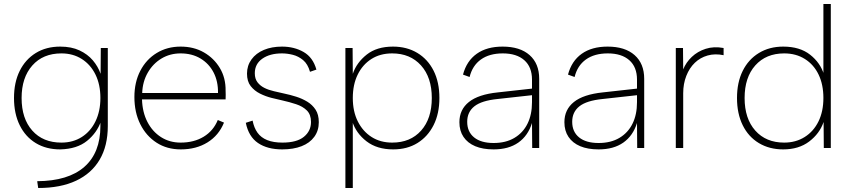

<svg xmlns="http://www.w3.org/2000/svg" viewBox="-20 -740 4257 960"><path d="M484 -500H519V-110Q519 -11 478.5 58Q438 127 360.5 163.5Q283 200 171 200L166 166Q321 165 401.5 94.5Q482 24 482 -110V-135L485 -134Q465 -76 415 -35.5Q365 5 281 7Q211 7 159 -24.5Q107 -56 78.5 -114Q50 -172 50 -250Q50 -328 78.5 -385.5Q107 -443 159 -475Q211 -507 281 -507Q337 -507 377.5 -488Q418 -469 444 -438.5Q470 -408 483 -371ZM88 -250Q88 -147 141.5 -87Q195 -27 287 -27Q345 -27 389 -55Q433 -83 457.5 -133.5Q482 -184 482 -250Q482 -317 457.5 -367Q433 -417 389 -445Q345 -473 287 -473Q195 -473 141.5 -412.5Q88 -352 88 -250Z M884 7Q815 7 763 -26.5Q711 -60 681.5 -119Q652 -178 652 -255Q652 -329 681.5 -386Q711 -443 763.5 -475Q816 -507 883 -507Q949 -507 999.5 -478Q1050 -449 1079.5 -399.5Q1109 -350 1108 -286Q1108 -278 1108.5 -266.5Q1109 -255 1108 -243H690Q692 -179 717 -130.5Q742 -82 785 -54.5Q828 -27 883 -27Q950 -27 998.5 -56.5Q1047 -86 1069 -140L1100 -127Q1074 -63 1017.5 -28Q961 7 884 7ZM1070 -275Q1071 -333 1048 -377.5Q1025 -422 982.5 -447.5Q940 -473 883 -473Q830 -473 787.5 -447.5Q745 -422 719 -377Q693 -332 691 -275Z M1243 -137Q1250 -101 1267.5 -76.5Q1285 -52 1316 -39.5Q1347 -27 1392 -27Q1464 -27 1499.5 -56Q1535 -85 1535 -130Q1535 -167 1514.5 -187.5Q1494 -208 1460.5 -219Q1427 -230 1391 -238Q1368 -243 1338 -250.5Q1308 -258 1280 -272Q1252 -286 1233.5 -309.5Q1215 -333 1215 -372Q1215 -412 1237.5 -443Q1260 -474 1299.5 -490.5Q1339 -507 1390 -507Q1451 -507 1498 -480Q1545 -453 1562 -392L1530 -381Q1519 -420 1495.5 -439.5Q1472 -459 1444 -466Q1416 -473 1390 -473Q1329 -473 1291.5 -446.5Q1254 -420 1254 -374Q1254 -346 1267.5 -328.5Q1281 -311 1302 -300.5Q1323 -290 1349.5 -284Q1376 -278 1402 -272Q1431 -266 1461 -256.5Q1491 -247 1516.5 -231.5Q1542 -216 1558 -191.5Q1574 -167 1574 -129Q1574 -87 1551.5 -56Q1529 -25 1488 -9Q1447 7 1391 7Q1317 7 1270 -25Q1223 -57 1209 -126Z M1741 -134 1744 -136V200H1707V-500H1743L1744 -371Q1763 -427 1813.5 -467Q1864 -507 1945 -507Q2014 -507 2066.5 -475.5Q2119 -444 2148 -386.5Q2177 -329 2177 -250Q2177 -172 2148 -114.5Q2119 -57 2067.5 -25Q2016 7 1946 7Q1865 7 1812.5 -33.5Q1760 -74 1741 -134ZM2139 -250Q2139 -353 2085 -413Q2031 -473 1941 -473Q1881 -473 1837 -445Q1793 -417 1768.5 -367Q1744 -317 1744 -250Q1744 -183 1769 -133Q1794 -83 1838 -55Q1882 -27 1941 -27Q2032 -27 2085.5 -87Q2139 -147 2139 -250Z M2641 0 2640 -125Q2620 -61 2571.5 -27Q2523 7 2448 7Q2394 7 2356 -9Q2318 -25 2297.5 -55.5Q2277 -86 2277 -129Q2277 -192 2324.5 -230Q2372 -268 2469 -278L2640 -297V-342Q2640 -405 2601.5 -439Q2563 -473 2494 -473Q2427 -473 2384.5 -442.5Q2342 -412 2328 -355L2295 -367Q2313 -435 2363.5 -471Q2414 -507 2493 -507Q2580 -507 2628 -464.5Q2676 -422 2676 -346V0ZM2640 -264 2468 -245Q2388 -237 2352 -208.5Q2316 -180 2316 -131Q2316 -81 2350.5 -53Q2385 -25 2448 -25Q2509 -25 2552 -50.5Q2595 -76 2617.5 -121.5Q2640 -167 2640 -229Z M3166 0 3165 -125Q3145 -61 3096.5 -27Q3048 7 2973 7Q2919 7 2881 -9Q2843 -25 2822.5 -55.5Q2802 -86 2802 -129Q2802 -192 2849.5 -230Q2897 -268 2994 -278L3165 -297V-342Q3165 -405 3126.5 -439Q3088 -473 3019 -473Q2952 -473 2909.5 -442.5Q2867 -412 2853 -355L2820 -367Q2838 -435 2888.5 -471Q2939 -507 3018 -507Q3105 -507 3153 -464.5Q3201 -422 3201 -346V0ZM3165 -264 2993 -245Q2913 -237 2877 -208.5Q2841 -180 2841 -131Q2841 -81 2875.5 -53Q2910 -25 2973 -25Q3034 -25 3077 -50.5Q3120 -76 3142.5 -121.5Q3165 -167 3165 -229Z M3359 -500H3395L3396 -393Q3410 -428 3439 -455.5Q3468 -483 3508.5 -496Q3549 -509 3598 -500V-464Q3555 -473 3518 -462.5Q3481 -452 3454 -426Q3427 -400 3411.5 -360.5Q3396 -321 3396 -274V0H3359Z M4100 -367 4097 -364V-720H4134V0H4099L4098 -130Q4078 -72 4026 -32.5Q3974 7 3896 7Q3827 7 3774.5 -24.5Q3722 -56 3693.5 -114Q3665 -172 3665 -250Q3665 -328 3693.5 -385.5Q3722 -443 3774.5 -475Q3827 -507 3896 -507Q3979 -507 4030.5 -466.5Q4082 -426 4100 -367ZM3703 -250Q3703 -147 3756.5 -87Q3810 -27 3901 -27Q3959 -27 4003.5 -55Q4048 -83 4072.5 -133Q4097 -183 4097 -250Q4097 -317 4073 -367Q4049 -417 4004.5 -445Q3960 -473 3901 -473Q3810 -473 3756.5 -413Q3703 -353 3703 -250Z"/></svg>

Font: Albert Sans ExtraLight
Style: Regular
Weight: 250
Designer: Andreas Rasmussen
Foundry: a.Foundry
Version: Version 1.025